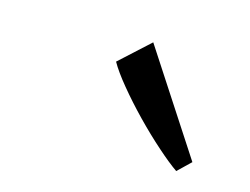

<svg xmlns="http://www.w3.org/2000/svg" viewBox="-47 -917 468 360"><g transform="rotate(15 187.0 -737.0)"><path d="M316.5 -626Q300.5 -637 276.8 -658Q253 -679 228.5 -704.2Q204 -729.5 184 -753.8Q164 -778 154.5 -795L212.5 -848L341.5 -650Z"/></g></svg>

Font: Merriweather 24pt Light
Style: Italic
Weight: 300
Italic angle: -7.8°
Version: Version 2.101